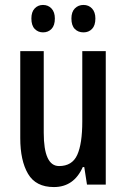

<svg xmlns="http://www.w3.org/2000/svg" viewBox="-20 -747 511 777"><path d="M408 -540V0H332L321 -71H315Q279 10 198 10Q125 10 93.5 -43.5Q62 -97 62 -188V-540H157V-210Q157 -75 219 -75Q272 -75 292.5 -120Q313 -165 313 -256V-540ZM107 -672Q107 -699 120.5 -713Q134 -727 154 -727Q175 -727 188.5 -712.5Q202 -698 202 -672Q202 -644 188.5 -630Q175 -616 154 -616Q134 -616 120.5 -630Q107 -644 107 -672ZM269 -672Q269 -699 283 -713Q297 -727 318 -727Q339 -727 352.5 -712.5Q366 -698 366 -672Q366 -644 352.5 -630Q339 -616 318 -616Q296 -616 282.5 -630Q269 -644 269 -672Z"/></svg>

Font: Noto Sans Telugu ExtraCondensed Medium
Style: Regular
Weight: 500
Width: 2
Designer: Jelle Bosma - Monotype Design Team
Foundry: Monotype Imaging Inc.
Version: Version 2.005; ttfautohint (v1.8.4.7-5d5b)